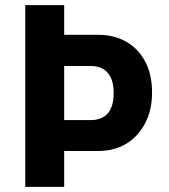

<svg xmlns="http://www.w3.org/2000/svg" viewBox="-20 -725 654 745"><path d="M78 0V-705H229V-590H359Q423 -590 470 -563Q517 -536 543.5 -486Q570 -436 570 -366Q570 -298 543 -246.5Q516 -195 469.5 -167Q423 -139 359 -139H229V0ZM229 -259H331Q375 -259 398 -285Q421 -311 421 -364Q421 -416 398 -442.5Q375 -469 331 -469H229Z"/></svg>

Font: Nunito Sans 7pt Condensed ExtraBold
Style: Regular
Weight: 800
Width: 3
Designer: Vernon Adams
Foundry: Vernon Adams
Version: Version 3.101;gftools[0.9.27]